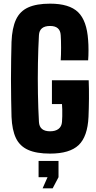

<svg xmlns="http://www.w3.org/2000/svg" viewBox="-20 -830 527 1050"><path d="M254 10Q179 10 133.5 -10.5Q88 -31 67 -75Q46 -119 43 -191Q42 -233 41 -286.5Q40 -340 40 -397.5Q40 -455 41 -508Q42 -561 43 -601Q46 -677 67.5 -723Q89 -769 134.5 -789.5Q180 -810 254 -810Q359 -810 407 -763.5Q455 -717 462 -610Q464 -587 464 -555Q464 -523 462 -500H312Q314 -528 314 -569Q314 -610 312 -638Q309 -688 254 -688Q196 -688 193 -638Q189 -568 187.5 -484Q186 -400 187.5 -316.5Q189 -233 193 -163Q196 -112 254 -112Q283 -112 300 -125Q317 -138 319 -163Q320 -175 320.5 -193.5Q321 -212 320.5 -231Q320 -250 319 -261H264V-391H465Q467 -345 466.5 -291Q466 -237 464 -191Q459 -83 410 -36.5Q361 10 254 10ZM191 139V50H300V139L268 200H213L240 139Z"/></svg>

Font: Big Shoulders Display Black
Style: Regular
Weight: 900
Designer: Patric King
Foundry: XO Type Co
Version: Version 1.000; ttfautohint (v1.8.2)